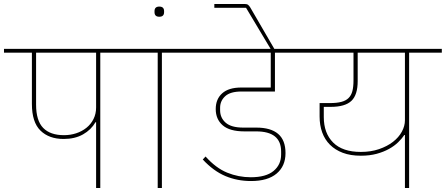

<svg xmlns="http://www.w3.org/2000/svg" viewBox="-40 -943 2236 963"><path d="M442 -330H439Q417 -292 376.5 -269Q336 -246 279 -246Q206 -246 163 -288Q120 -330 120 -422V-679H-20V-698H627V-679H463V0H442ZM141 -418Q141 -338 176.5 -301.5Q212 -265 281 -265Q313 -265 342 -274.5Q371 -284 393.5 -302Q416 -320 429 -346Q442 -372 442 -404V-679H141Z M751 -679H587V-698H936V-679H772V0H751Z M759 -859Q735 -859 735 -882V-887Q735 -910 759 -910Q783 -910 783 -887V-882Q783 -859 759 -859Z M1219 -35Q1150 -35 1090.5 -60Q1031 -85 977 -143L991 -158Q1043 -100 1099.5 -77Q1156 -54 1218 -54Q1294 -54 1332 -85.5Q1370 -117 1370 -168V-183Q1370 -284 1245 -284H1186Q1112 -284 1077 -314.5Q1042 -345 1042 -396Q1042 -446 1074.5 -475Q1107 -504 1170 -504H1318V-679H896V-698H1492V-679H1339V-484H1171Q1115 -484 1089.5 -460.5Q1064 -437 1064 -403V-390Q1064 -352 1092 -327.5Q1120 -303 1180 -303H1246Q1318 -303 1355 -271.5Q1392 -240 1392 -175Q1392 -110 1347.5 -72.5Q1303 -35 1219 -35Z M1295 -735 1194 -904H1035V-923H1188Q1199 -923 1204.5 -918.5Q1210 -914 1215 -906L1337 -696V-690H1322Z M1991 -266H1988Q1976 -248 1957 -229.5Q1938 -211 1911 -196Q1884 -181 1849 -171.5Q1814 -162 1770 -162Q1718 -162 1679.5 -176.5Q1641 -191 1615 -217Q1589 -243 1576 -279Q1563 -315 1563 -359V-426H1615Q1649 -426 1672 -432Q1695 -438 1708.5 -451.5Q1722 -465 1727.5 -486.5Q1733 -508 1733 -540V-679H1452V-698H2176V-679H2012V0H1991ZM1770 -181Q1820 -181 1861 -195Q1902 -209 1931 -231.5Q1960 -254 1975.5 -282.5Q1991 -311 1991 -340V-679H1754V-536Q1754 -467 1722.5 -437Q1691 -407 1618 -407H1584V-356Q1584 -275 1631 -228Q1678 -181 1770 -181Z"/></svg>

Font: IBM Plex Sans Devanagari Thin
Style: Regular
Weight: 100
Designer: Mike Abbink, Paul van der Laan, Pieter van Rosmalen, Erin McLaughlin
Foundry: Bold Monday
Version: Version 1.1